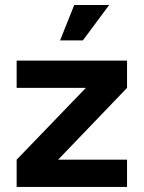

<svg xmlns="http://www.w3.org/2000/svg" viewBox="-20 -740 569 760"><path d="M45.9 0V-107.9L319.8 -392.1H45.9V-500H482.9V-392.1L210 -107.9H482.9V0ZM217.8 -580.1 273.9 -720.2H412.1L308.1 -580.1Z"/></svg>

Font: Uncut Sans
Style: Bold
Weight: 700
Designer: Kasper Nordkvist
Foundry: UNCUT.wtf
Version: Version 1.304;Glyphs 3.2 (3246)